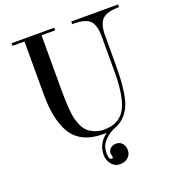

<svg xmlns="http://www.w3.org/2000/svg" viewBox="-153 -768 998 1101"><g transform="rotate(-20 346.5 -217.5)"><path d="M365 161 360 141Q360 120 374 108Q388 96 410 96Q432 96 446 112Q460 128 460 154Q460 180 441 197.5Q422 215 391 215Q360 215 340 190.5Q320 166 320 132Q320 64 380 19Q374 20 361 20Q222 20 166 -73Q116 -157 116 -308V-634H43V-650H303V-634H220V-308Q220 -168 234 -118Q251 -57 281 -34Q322 -3 372 -3Q422 -3 452 -20Q482 -37 499 -63.5Q516 -90 526 -130Q542 -195 542 -293V-507Q542 -580 514.5 -607Q487 -634 414 -634H407V-650H693V-634Q620 -634 591 -606.5Q562 -579 562 -507V-328Q562 -154 530 -83Q500 -17 437 8Q400 22 374.5 47.5Q349 73 344 93Q339 113 339 129Q339 169 356 169Q365 169 365 161Z"/></g></svg>

Font: Elsie
Style: Regular
Weight: 400
Designer: Alejandro Inler
Foundry: Alejandro Inler
Version: 1.002